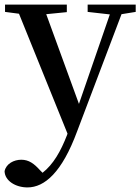

<svg xmlns="http://www.w3.org/2000/svg" viewBox="-23 -546 613 839"><path d="M570 -526H360V-494L457 -483L322 -92L179 -484L269 -493V-526H-1V-494L60 -486L272 38L270 44C242 116 210 172 163 209L152 198C126 169 103 152 70 152C38 152 4 169 -3 202C-2 244 45 273 97 273C172 273 248 207 314 28L508 -484L570 -494Z"/></svg>

Font: Source Han Serif CN SemiBold
Style: Regular
Weight: 600
Designer: Ryoko NISHIZUKA 西塚涼子 (kana & ideographs); Frank Grießhammer (Latin, Greek & Cyrillic); Wenlong ZHANG 张文龙 (bopomofo); San
Foundry: Adobe Systems Incorporated
Version: Version 1.000;PS 1;hotconv 16.6.53;makeotf.lib2.5.65590